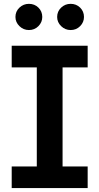

<svg xmlns="http://www.w3.org/2000/svg" viewBox="-20 -961 508 981"><path d="M427.9 0H39.8V-110.4H168V-616.8H39.8V-727.3H427.9V-616.8H299.7V-110.4H427.9ZM127.8 -807.5Q99.8 -807.5 79.4 -827.4Q58.9 -847.3 58.9 -874.3Q58.9 -902.7 79.4 -922.1Q99.8 -941.4 127.8 -941.4Q156.6 -941.4 176.3 -922.1Q196 -902.7 196 -874.3Q196 -847.3 176.3 -827.4Q156.6 -807.5 127.8 -807.5ZM340.9 -807.5Q312.9 -807.5 292.4 -827.4Q272 -847.3 272 -874.3Q272 -902.7 292.4 -922.1Q312.9 -941.4 340.9 -941.4Q369.7 -941.4 389.4 -922.1Q409.1 -902.7 409.1 -874.3Q409.1 -847.3 389.4 -827.4Q369.7 -807.5 340.9 -807.5Z"/></svg>

Font: Linik Sans SemiBold
Style: Regular
Weight: 600
Designer: Rasmus Andersson (font), Cristiano Sobral (main changes)
Foundry: rsms
Version: Version 3.018;June 1, 2022;FontCreator 14.0.0.2814 64-bit; t